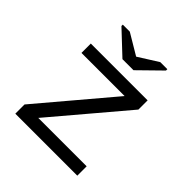

<svg xmlns="http://www.w3.org/2000/svg" viewBox="-192 -849 985 985"><g transform="rotate(45 300.0 -356.5)"><path d="M71.8 0V-66.9L404.3 -460.4H91.3V-528.3H503.4V-461.4L170.4 -67.9H521.5V0ZM342.8 -586.4H262.7L138.7 -703.1V-712.9H189.5L302.7 -645.5H303.7L410.6 -712.9H461.9V-703.1Z"/></g></svg>

Font: Courier New
Style: Regular
Weight: 400
Designer: Steve Matteson
Foundry: Ascender Corporation
Version: Version 2.00.3